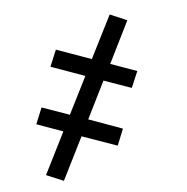

<svg xmlns="http://www.w3.org/2000/svg" viewBox="-96 -569 792 814"><g transform="rotate(-15 300.0 -162.5)"><path d="M86 153 19 110 138 -50 35 -109 75 -172 183 -111 289 -253 156 -329 197 -393 334 -315 456 -478 522 -435 404 -275 507 -216 466 -153 358 -214 253 -72 385 4 345 68 207 -10Z"/></g></svg>

Font: Iosevka Curly Extended Oblique
Style: Regular
Weight: 400
Width: 7
Italic angle: -9°
Monospace: yes
Designer: Belleve Invis
Foundry: Belleve Invis
Version: Version 11.1.0; ttfautohint (v1.8.3)